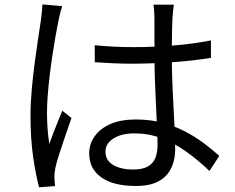

<svg xmlns="http://www.w3.org/2000/svg" viewBox="-20 -791 1040 849"><path d="M398.8 -591Q441.6 -587 483 -584.8Q524.5 -582.6 568.7 -582.6Q658.8 -582.6 748.1 -589.9Q837.3 -597.2 912.7 -612.4V-535.2Q832.9 -522.3 744.2 -516Q655.6 -509.7 567.2 -509.3Q524 -509.3 483.6 -511.1Q443.2 -512.9 399.2 -515.9ZM748.6 -770.5Q746.6 -755.3 745.1 -740.3Q743.6 -725.4 742.6 -710.2Q741.6 -692.1 740.9 -664.2Q740.2 -636.3 740 -604.6Q739.8 -572.8 739.8 -543.2Q739.8 -485.9 742 -428.7Q744.2 -371.6 747.2 -317.9Q750.2 -264.2 752.4 -216.8Q754.6 -169.3 754.6 -130.5Q754.6 -99.9 746.3 -71.1Q737.9 -42.3 718.4 -18.9Q698.9 4.4 665.5 17.9Q632.1 31.4 581.6 31.4Q481.1 31.4 427.8 -6.8Q374.4 -45 374.4 -112.3Q374.4 -154.3 398.6 -188.4Q422.7 -222.6 468.6 -242.7Q514.5 -262.7 580.2 -262.7Q643.6 -262.7 697.1 -248.6Q750.6 -234.4 796.2 -210.8Q841.9 -187.3 880 -158.7Q918.1 -130.1 949.8 -101.7L906.2 -35.1Q854.1 -84.7 801.6 -122Q749 -159.2 693 -180.2Q637.1 -201.2 573.7 -201.2Q517.4 -201.2 481.8 -178.8Q446.3 -156.3 446.3 -120.1Q446.3 -81.9 480.3 -61.7Q514.3 -41.4 568.2 -41.4Q610.5 -41.4 634.1 -55Q657.6 -68.6 667.1 -93Q676.7 -117.4 676.7 -150.5Q676.7 -177.3 674.7 -223Q672.7 -268.7 669.9 -323.6Q667.1 -378.4 665.1 -435.4Q663.1 -492.3 663.1 -542Q663.1 -593.4 662.9 -638.1Q662.7 -682.7 662.9 -708.8Q662.9 -721.6 661.9 -739.3Q661 -756.9 658.6 -770.5ZM255.1 -763.6Q252.3 -755.6 248.7 -743.2Q245.2 -730.7 242.5 -718Q239.8 -705.3 237.8 -696.3Q232 -668.1 225.3 -629.6Q218.6 -591 211.8 -546.5Q205 -502 199.6 -456.5Q194.2 -411 191 -368.9Q187.8 -326.8 187.8 -293.3Q187.8 -257.2 190.2 -224.1Q192.7 -191 197.9 -153.8Q205.8 -176.8 215.9 -203.1Q226.1 -229.4 236.6 -255.2Q247 -280.9 255.5 -301.4L296.1 -269.2Q284.2 -234.6 269.4 -192.4Q254.6 -150.1 242.4 -111.6Q230.1 -73 224.7 -48.3Q222.7 -38.3 221.4 -25.3Q220 -12.3 220.6 -3.1Q221.2 4.3 221.8 14Q222.4 23.8 223.4 31.5L152.9 37.3Q138.1 -16.8 126.5 -97.4Q114.9 -178.1 114.9 -279.5Q114.9 -334.6 120.4 -395.2Q125.8 -455.8 133.5 -513.7Q141.2 -571.6 148.6 -620.3Q156 -668.9 160.6 -700Q163 -717.5 165 -736.3Q167 -755.1 167.4 -771.5Z"/></svg>

Font: Noto Sans KR Thin
Style: Regular
Weight: 100
Designer: Ryoko NISHIZUKA 西塚涼子 (kana, bopomofo & ideographs); Paul D. Hunt (Latin, Greek & Cyrillic); Sandoll Communications 산돌커뮤니
Foundry: Adobe
Version: Version 2.004-H2;hotconv 1.0.118;makeotfexe 2.5.65603